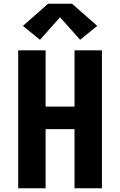

<svg xmlns="http://www.w3.org/2000/svg" viewBox="-20 -1003 640 1023"><path d="M77 0V-735H223V-435H377V-735H523V0H377V-315H223V0ZM193 -791 102 -865 236 -983H364L498 -865L407 -791L300 -911Z"/></svg>

Font: Iosevka Custom Heavy Extended
Style: Regular
Weight: 900
Width: 7
Monospace: yes
Designer: Belleve Invis
Foundry: Belleve Invis
Version: Version 11.2.4; ttfautohint (v1.8.4)